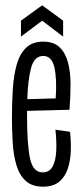

<svg xmlns="http://www.w3.org/2000/svg" viewBox="-20 -694 308 724"><path d="M142 10Q101 10 77 -12Q53 -34 42 -71Q31 -108 28 -154.5Q25 -201 25 -250Q25 -309 28.5 -360.5Q32 -412 43.5 -452Q55 -492 79 -514.5Q103 -537 143 -537Q183 -537 205 -515.5Q227 -494 236.5 -458Q246 -422 246 -376Q246 -330 242 -280L82 -276Q82 -268 82 -258Q82 -151 93 -97.5Q104 -44 141 -44Q166 -44 178 -65.5Q190 -87 192 -123.5Q194 -160 189 -205L244 -197Q248 -163 247 -126.5Q246 -90 236 -59Q226 -28 203.5 -9Q181 10 142 10ZM143 -483Q109 -483 97 -437Q85 -391 83 -320L190 -323Q195 -397 185 -440Q175 -483 143 -483ZM59 -556V-616L139 -674L218 -616V-556L139 -616Z"/></svg>

Font: Bricolage Grotesque 48pt Condensed ExtraLight
Style: Regular
Weight: 200
Width: 3
Designer: Mathieu Triay
Foundry: Atelier Triay
Version: Version 1.000; ttfautohint (v1.8.4.7-5d5b);gftools[0.9.32]